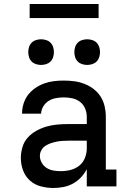

<svg xmlns="http://www.w3.org/2000/svg" viewBox="-20 -930 640 958"><path d="M246 8Q215 8 184 0Q153 -8 129.5 -29Q106 -50 95 -80Q84 -110 84 -142Q84 -169 92 -196Q100 -223 118.5 -243.5Q137 -264 161.5 -277.5Q186 -291 212 -298.5Q238 -306 265.5 -308.5Q293 -311 321 -311H413V-348Q413 -369 404.5 -389Q396 -409 379 -422Q362 -435 341 -439.5Q320 -444 298 -444Q279 -444 259.5 -440.5Q240 -437 223.5 -427Q207 -417 196.5 -400Q186 -383 185 -363H90Q90 -388 97.5 -412.5Q105 -437 120 -456.5Q135 -476 156 -490.5Q177 -505 200.5 -513.5Q224 -522 248.5 -525Q273 -528 298 -528Q325 -528 351 -524.5Q377 -521 401.5 -511.5Q426 -502 447 -486Q468 -470 482 -448Q496 -426 502 -400Q508 -374 508 -348V-84H561V0H413V-86Q401 -63 383.5 -44.5Q366 -26 344 -14Q322 -2 297 3Q272 8 246 8ZM283 -76Q308 -76 332 -82Q356 -88 375 -103Q394 -118 403.5 -141.5Q413 -165 413 -189V-228H321Q306 -228 291 -227Q276 -226 261.5 -223Q247 -220 232.5 -215Q218 -210 206 -202Q194 -194 186.5 -180.5Q179 -167 179 -152Q179 -134 188.5 -117.5Q198 -101 213.5 -91.5Q229 -82 247 -79Q265 -76 283 -76ZM415 -606Q402 -606 389.5 -610Q377 -614 368 -623Q359 -632 355 -644.5Q351 -657 351 -670Q351 -683 355 -695.5Q359 -708 368 -717Q377 -726 389.5 -730Q402 -734 415 -734Q428 -734 440.5 -730Q453 -726 462 -717Q471 -708 475 -695.5Q479 -683 479 -670Q479 -657 475 -644.5Q471 -632 462 -623Q453 -614 440.5 -610Q428 -606 415 -606ZM185 -606Q172 -606 159.5 -610Q147 -614 138 -623Q129 -632 125 -644.5Q121 -657 121 -670Q121 -683 125 -695.5Q129 -708 138 -717Q147 -726 159.5 -730Q172 -734 185 -734Q198 -734 210.5 -730Q223 -726 232 -717Q241 -708 245 -695.5Q249 -683 249 -670Q249 -657 245 -644.5Q241 -632 232 -623Q223 -614 210.5 -610Q198 -606 185 -606ZM128 -840V-910H472V-840Z"/></svg>

Font: Iosevka Etoile Medium
Style: Regular
Weight: 500
Designer: Belleve Invis
Foundry: Belleve Invis
Version: Version 22.1.2; ttfautohint (v1.8.4)